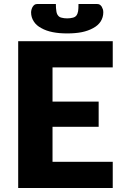

<svg xmlns="http://www.w3.org/2000/svg" viewBox="-20 -933 613 953"><path d="M539.6 -598.6H240.7V-428.7H469.7V-303.7H240.7V-129.9H539.6V0H70.3V-728.5H539.6ZM313.5 -841.8Q328.6 -841.8 341.3 -845.2Q352.5 -847.7 358.9 -855.5Q365.7 -864.7 367.7 -877.4Q369.6 -889.2 369.6 -913.1H461.4Q470.2 -913.1 475.6 -909.7Q480.5 -906.2 484.9 -899.9Q488.3 -894 490.7 -886.7Q492.7 -880.4 492.7 -871.6Q492.7 -847.2 479.5 -826.2Q466.3 -806.2 442.4 -793.5Q417.5 -779.8 386.2 -773.4Q354.5 -767.1 313.5 -767.1Q272.9 -767.1 241.7 -773.4Q209 -779.8 185.1 -793.5Q160.6 -806.2 147.9 -826.2Q134.3 -846.7 134.3 -871.6Q134.3 -878.4 136.7 -886.7Q138.7 -894 142.6 -899.9Q147.5 -907.2 151.9 -909.7Q156.7 -913.1 165.5 -913.1H257.3Q257.3 -892.1 259.8 -877.4Q261.7 -863.3 268.6 -855.5Q274.4 -847.7 285.6 -845.2Q297.4 -841.8 313.5 -841.8Z"/></svg>

Font: Lato-ExtraBold
Style: Regular
Weight: 500
Designer: Lukasz Dziedzic with Adam Twardoch and Botio Nikoltchev
Foundry: tyPoland Lukasz Dziedzic
Version: ""